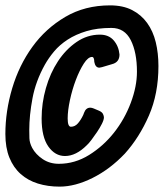

<svg xmlns="http://www.w3.org/2000/svg" viewBox="-20 -775 615 715"><path d="M202 -80Q158 -80 121 -91.5Q84 -103 57 -127Q30 -151 15 -188Q0 -225 0 -276Q0 -361 25.5 -446.5Q51 -532 100.5 -600.5Q150 -669 223 -712Q296 -755 390 -755Q438 -755 472 -737.5Q506 -720 528 -689.5Q550 -659 560 -618Q570 -577 570 -529Q570 -426 534.5 -344.5Q499 -263 445 -203Q390 -145 325 -112.5Q260 -80 202 -80ZM199 -165Q259 -165 312 -198Q365 -231 404.5 -281Q444 -331 467 -392Q490 -453 490 -508Q490 -580 467 -625.5Q444 -671 395 -671Q342 -671 302 -659Q262 -647 232 -627.5Q202 -608 181.5 -583.5Q161 -559 147 -534Q113 -473 101 -409Q89 -345 89 -291Q89 -278 89.5 -260.5Q90 -243 100 -224Q113 -200 139 -182.5Q165 -165 199 -165ZM425 -572Q425 -543 397 -536L360 -525Q350 -523 350 -523Q335 -523 331 -545V-548Q330 -563 323 -563Q308 -563 292 -538Q276 -513 262.5 -477.5Q249 -442 240.5 -402.5Q232 -363 232 -334Q232 -303 244 -303Q259 -303 270 -315.5Q281 -328 290 -347L293 -355Q300 -374 316 -374Q322 -374 329 -371L348 -363Q360 -358 363.5 -350.5Q367 -343 367 -338Q367 -329 359.5 -314Q352 -299 341.5 -283.5Q331 -268 320.5 -254Q310 -240 303 -234Q263 -194 222 -194Q185 -194 160 -229.5Q135 -265 135 -334Q135 -391 151 -447Q167 -503 196 -547Q225 -591 265 -618.5Q305 -646 352 -646Q385 -646 403.5 -624.5Q422 -603 425 -572Z"/></svg>

Font: Bangerz 2
Style: Regular
Weight: 400
Designer: vernon adams
Foundry: Vernon Adams
Version: Version 2.10;December 28, 2023;FontCreator 13.0.0.2683 64-bi